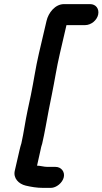

<svg xmlns="http://www.w3.org/2000/svg" viewBox="-20 -777 498 933"><path d="M418 -757H291C248 -757 215 -715 206 -675L169 -517C153 -449 144 -383 130 -315L114 -240C102 -184 96 -135 84 -81C80 -70 78 -59 75 -48L52 52C43 89 71 117 105 125C131 131 158 136 190 136H227C254 136 284 111 290 84C296 57 277 34 250 34H211C193 34 176 28 160 28L177 -48C179 -58 181 -68 185 -79C198 -135 206 -186 217 -243L232 -318C246 -386 255 -449 271 -517L303 -655H394C422 -655 451 -678 457 -706C463 -734 446 -757 418 -757Z"/></svg>

Font: Electronic
Style: UltBlkIt
Weight: 500
Version: Version 1.011